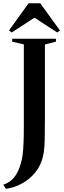

<svg xmlns="http://www.w3.org/2000/svg" viewBox="-66 -982 394 1184"><path d="M-46 157Q-18.5 148 1.8 131.2Q22 114.5 36.8 89Q51.5 63.5 62 27.5Q69.5 3 73.5 -27.5Q77.5 -58 79.2 -101.8Q81 -145.5 81 -210V-708L9 -725V-743H279V-725L211 -708V-255Q211 -182.5 209.8 -120.2Q208.5 -58 199 -17Q186.5 37 153.2 79Q120 121 72.8 147.8Q25.5 174.5 -29.5 182.5ZM6 -781.5 -10.5 -794.5 110.5 -962H182L303.5 -794.5L287 -781.5L146.5 -873Z"/></svg>

Font: Merriweather 144pt SemiBold
Style: Regular
Weight: 600
Version: Version 2.100